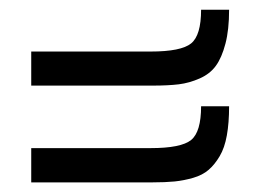

<svg xmlns="http://www.w3.org/2000/svg" viewBox="-20 -506 541 399"><path d="M397.9 -285.2H456.1Q456.1 -250.5 451.4 -224.6Q446.8 -198.7 436.5 -181.4Q426.3 -164.1 413.6 -153.1Q400.9 -142.1 381.6 -136.5Q362.3 -130.9 343 -128.9Q323.7 -127 296.9 -127H44.9V-198.2H293Q356.4 -198.2 377.2 -215.1Q397.9 -231.9 397.9 -285.2ZM397.9 -485.8H456.1Q456.1 -444.3 448.5 -415.3Q440.9 -386.2 428.7 -369.4Q416.5 -352.5 395 -343Q373.5 -333.5 351.6 -330.8Q329.6 -328.1 296.9 -328.1H44.9V-398.9H293Q356.4 -398.9 377.2 -415.8Q397.9 -432.6 397.9 -485.8Z"/></svg>

Font: LT Superior
Style: Regular
Weight: 400
Designer: Daniel Lyons
Foundry: LyonsType
Version: Version 1.000